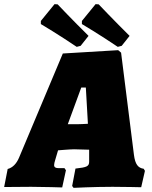

<svg xmlns="http://www.w3.org/2000/svg" viewBox="-53 -900 734 926"><path d="M317 -674 336 -679 374 -727C298 -802 225 -879 225 -879L210 -880L144 -799V-784C144 -784 233 -731 317 -674ZM515 -674 534 -679 572 -727C496 -802 423 -879 423 -879L408 -880L342 -799V-784C342 -784 431 -731 515 -674ZM593 -153C579 -261 531 -646 531 -646L517 -658L250 -642L39 -140C26 -109 7 -91 -16 -85L-33 2C-33 2 36 1 97 1C156 1 247 4 247 4L265 -79L258 -89H231C215 -89 208 -93 208 -104C208 -110 210 -118 214 -131L227 -175C227 -175 286 -180 304 -180L377 -178V-139V-121C377 -98 367 -93 311 -87L295 -3L302 6C302 6 397 1 490 1C544 1 628 3 628 3L646 -76L640 -86C613 -90 599 -107 593 -153ZM274 -301 339 -478H361L371 -303C350 -302 337 -301 322 -301Z"/></svg>

Font: Alegreya SC Black
Style: Italic
Weight: 900
Italic angle: -7°
Designer: Juan Pablo del Peral
Foundry: Huerta Tipografica
Version: Version 2.007;PS 002.007;hotconv 1.0.88;makeotf.lib2.5.64775